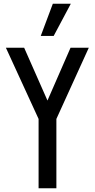

<svg xmlns="http://www.w3.org/2000/svg" viewBox="-20 -1005 506 1025"><path d="M186 0V-370L11.5 -750H109L249 -433H218L356.5 -750H454L281 -370V0ZM197.5 -813 262 -985H358L266.5 -813Z"/></svg>

Font: Mohave Light Medium
Style: Regular
Weight: 500
Version: Version 2.003